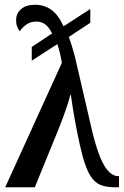

<svg xmlns="http://www.w3.org/2000/svg" viewBox="-20 -790 525 810"><path d="M241 -525Q237 -549 232 -569Q227 -589 222 -604L114 -534V-592L200 -649Q185 -678 169 -688.5Q153 -699 134 -699Q108 -699 90.5 -686Q73 -673 63 -658Q57 -666 52.5 -677.5Q48 -689 48 -705Q48 -734 69.5 -752Q91 -770 128 -770Q166 -770 196 -749Q226 -728 248 -679L361 -752V-694L270 -634Q277 -616 283.5 -595Q290 -574 296 -551L369 -236Q387 -162 405 -121Q423 -80 441.5 -63.5Q460 -47 477 -47H482V0H464Q428 0 403.5 -10Q379 -20 361.5 -48Q344 -76 329 -129Q316 -179 305.5 -232.5Q295 -286 288 -329Q281 -372 279 -389H276Q273 -373 264.5 -347Q256 -321 245.5 -293Q235 -265 226 -243L127 0H2Z"/></svg>

Font: Noto Serif Condensed SemiBold
Style: Regular
Weight: 600
Width: 3
Designer: Monotype Design Team
Foundry: Monotype Imaging Inc.
Version: Version 2.013